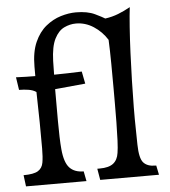

<svg xmlns="http://www.w3.org/2000/svg" viewBox="-51 -748 705 794"><g transform="rotate(-5 301.5 -350.5)"><path d="M25 0 19 -47Q61 -47 79 -58Q97 -69 101 -92Q105 -115 105 -150Q105 -203 104.5 -258Q104 -313 102 -385Q89 -394 70 -397Q51 -400 31 -400L23 -453Q68 -451 103 -451V-490Q103 -551 121 -591.5Q139 -632 168 -655.5Q197 -679 230 -689Q263 -699 293 -699Q341 -699 372 -684Q403 -669 412 -663Q441 -667 466.5 -677Q492 -687 517 -701Q513 -668 509.5 -619Q506 -570 503.5 -513Q501 -456 499.5 -398Q498 -340 497.5 -287.5Q497 -235 498 -196L499 -132Q500 -75 516 -57Q532 -39 565 -39H569L577 0H333L325 -47H335Q373 -47 391.5 -61.5Q410 -76 414 -105Q417 -122 418.5 -156Q420 -190 420.5 -231.5Q421 -273 421 -310.5Q421 -348 421 -372Q421 -419 420.5 -475.5Q420 -532 418 -574Q396 -609 362 -631Q328 -653 289 -653Q264 -653 240 -641.5Q216 -630 200 -598.5Q184 -567 182 -507Q182 -495 181.5 -480.5Q181 -466 181 -450Q208 -450 236 -451Q264 -452 296 -453L306 -402L180 -390Q180 -370 180 -350Q180 -330 180 -312Q180 -290 180 -257.5Q180 -225 181 -193Q182 -161 184 -140Q189 -85 209.5 -63Q230 -41 268 -41L276 0Z"/></g></svg>

Font: Maname
Style: Regular
Weight: 400
Designer: Pathum Egodawatta
Foundry: mooniak
Version: Version 1.000; ttfautohint (v1.8.4.7-5d5b)